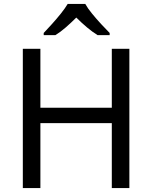

<svg xmlns="http://www.w3.org/2000/svg" viewBox="-20 -964 781 984"><path d="M643 0H553V-333H187V0H97V-714H187V-412H553V-714H643ZM417 -944Q429 -922 451.5 -894.5Q474 -867 498.5 -840.5Q523 -814 542 -795V-784H480Q454 -800 426 -823.5Q398 -847 371 -874Q344 -847 317 -823.5Q290 -800 264 -784H204V-795Q222 -814 246 -840.5Q270 -867 292 -894.5Q314 -922 327 -944Z"/></svg>

Font: Noto Sans
Style: Regular
Weight: 400
Designer: Monotype Design Team
Foundry: Monotype Imaging Inc.
Version: Version 1.902